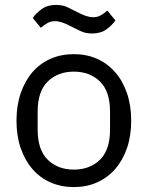

<svg xmlns="http://www.w3.org/2000/svg" viewBox="-20 -748 600 780"><path d="M280 12Q228 12 185 -7Q142 -26 111.5 -61.5Q81 -97 64 -146.5Q47 -196 47 -258Q47 -319 64 -369Q81 -419 111.5 -454.5Q142 -490 185 -509Q228 -528 280 -528Q332 -528 374.5 -509Q417 -490 448 -454.5Q479 -419 496 -369Q513 -319 513 -258Q513 -196 496 -146.5Q479 -97 448 -61.5Q417 -26 374.5 -7Q332 12 280 12ZM280 -59Q345 -59 386 -99Q427 -139 427 -221V-295Q427 -377 386 -417Q345 -457 280 -457Q215 -457 174 -417Q133 -377 133 -295V-221Q133 -139 174 -99Q215 -59 280 -59ZM354 -612Q328 -612 309 -621Q290 -630 274 -638Q250 -651 233.5 -656.5Q217 -662 204 -662Q187 -662 174 -655Q161 -648 146 -635L113 -675Q127 -695 150 -711.5Q173 -728 208 -728Q234 -728 253 -719Q272 -710 288 -702Q312 -689 328.5 -683.5Q345 -678 358 -678Q375 -678 388 -685Q401 -692 416 -705L449 -665Q435 -645 412 -628.5Q389 -612 354 -612Z"/></svg>

Font: IBM Plex Sans Hebrew
Style: Regular
Weight: 400
Designer: Mike Abbink, Paul van der Laan, Pieter van Rosmalen, Yanek Iontef
Foundry: Bold Monday
Version: Version 1.2